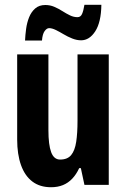

<svg xmlns="http://www.w3.org/2000/svg" viewBox="-20 -775 529 805"><path d="M436 -547V0H334L319 -70H312Q300 -44 283 -26Q266 -8 244 1Q222 10 194 10Q147 10 115.5 -14Q84 -38 68 -83Q52 -128 52 -190V-547H183V-229Q183 -168 194.5 -137Q206 -106 232 -106Q263 -106 278.5 -125Q294 -144 299.5 -180.5Q305 -217 305 -269V-547ZM405 -755Q404 -682 379.5 -644Q355 -606 320 -606Q302 -606 283 -613.5Q264 -621 246.5 -631.5Q229 -642 213.5 -649.5Q198 -657 186 -657Q176 -657 167 -644.5Q158 -632 156 -605H85Q86 -628 89.5 -654Q93 -680 102 -702.5Q111 -725 127.5 -739.5Q144 -754 170 -754Q190 -754 207.5 -746.5Q225 -739 241.5 -728.5Q258 -718 273.5 -710.5Q289 -703 305 -703Q318 -703 324 -716.5Q330 -730 334 -755Z"/></svg>

Font: Noto Sans Display ExtraCondensed
Style: Bold
Weight: 700
Width: 2
Designer: Monotype Design Team
Foundry: Monotype Imaging Inc.
Version: Version 2.003